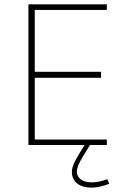

<svg xmlns="http://www.w3.org/2000/svg" viewBox="-20 -670 554 887"><path d="M140.6 -25.4V-310.5H446.8V-338.4H140.6V-624H473.6V-649.9H111.3V0H370.6L344.7 42.5C326.7 71.8 312 99.6 312 125C312 168.5 346.7 196.8 400.9 196.8C426.8 196.8 454.6 190.9 484.4 179.2L476.1 157.7C450.2 167.5 426.3 172.4 403.3 172.4C361.8 172.4 335 153.3 335 122.6C335 106.4 343.8 84 361.8 55.2L395.5 0H473.6V-25.4Z"/></svg>

Font: Estedad Thin
Style: Regular
Weight: 100
Designer: Amin Abedi
Version: Version 7.3